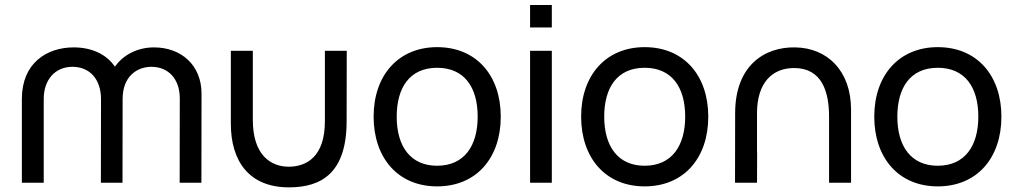

<svg xmlns="http://www.w3.org/2000/svg" viewBox="-20 -748 4160 786"><path d="M716 -345.5 715.5 0H804.5L805 -365C805 -480 723 -554 610.5 -554C544 -554 485 -524.5 450.5 -475C416 -525.5 356.5 -554 281.5 -554C172.5 -554 69.5 -490.5 69.5 -343V0H159V-336.5L159.5 -343H159C159 -422 206 -474.5 276.5 -474.5C347 -474.5 393.5 -424 393.5 -342L393 0H481.5L482 -343C482 -434 539.5 -474.5 600 -474.5C668 -474.5 716 -426 716 -345.5Z M1163 19C1297 19 1399 -41 1399 -252L1399.5 -540H1310V-251.5C1310 -107.5 1236 -66 1162.5 -65.5C1088.5 -65.5 1015 -113 1015 -257V-540H925V-241.5C925 -89 999 19 1163 19Z M1769.5 15C1930 15 2030 -101 2030 -270.5C2030 -437.5 1931.5 -555 1769.5 -555C1611 -555 1509.5 -440 1509.5 -270.5C1509.5 -103 1608 15 1769.5 15ZM1604 -270.5C1604 -388.5 1656.5 -470.5 1769.5 -470.5C1880 -470.5 1935.5 -392 1935.5 -270.5C1935.5 -151.5 1881 -69.5 1769.5 -69.5C1660.5 -69.5 1604 -148.5 1604 -270.5Z M2150 -635.5H2239V-727.5H2150ZM2150 0H2239V-540H2150Z M2619 15C2779.5 15 2879.5 -101 2879.5 -270.5C2879.5 -437.5 2781 -555 2619 -555C2460.5 -555 2359 -440 2359 -270.5C2359 -103 2457.5 15 2619 15ZM2453.5 -270.5C2453.5 -388.5 2506 -470.5 2619 -470.5C2729.5 -470.5 2785 -392 2785 -270.5C2785 -151.5 2730.5 -69.5 2619 -69.5C2510 -69.5 2453.5 -148.5 2453.5 -270.5Z M3374 -270.5V0H3464V-298.5C3464 -460 3365.5 -552 3235.5 -554C3111 -556.5 2989.5 -481 2989.5 -284.5L2989 0H3079L3079.5 -115.5L3079 -133.5V-284.5C3079 -409.5 3141.5 -469.5 3231 -469.5C3345 -469.5 3374 -372 3374 -270.5Z M3819 15C3979.5 15 4079.5 -101 4079.5 -270.5C4079.5 -437.5 3981 -555 3819 -555C3660.5 -555 3559 -440 3559 -270.5C3559 -103 3657.5 15 3819 15ZM3653.5 -270.5C3653.5 -388.5 3706 -470.5 3819 -470.5C3929.5 -470.5 3985 -392 3985 -270.5C3985 -151.5 3930.5 -69.5 3819 -69.5C3710 -69.5 3653.5 -148.5 3653.5 -270.5Z"/></svg>

Font: Eudonet Medium
Style: Regular
Weight: 500
Designer: Mikhail Sharanda
Foundry: Mikhail Sharanda
Version: Version 4.503;Glyphs 3.1.2 (3151)